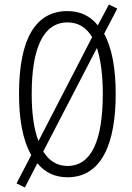

<svg xmlns="http://www.w3.org/2000/svg" viewBox="-20 -773 584 848"><path d="M491 -358C491 -469 475 -560 440 -624L498 -735L461 -753L412 -661C379 -702 335 -724 278 -724C138 -724 64 -603 64 -359C64 -250 79 -157 118 -88L53 37L90 55L145 -52C177 -13 221 10 278 10C431 10 491 -143 491 -358ZM120 -358C120 -562 172 -674 278 -674C326 -674 361 -652 387 -609L150 -150C130 -201 120 -271 120 -358ZM434 -358C434 -149 382 -40 278 -40C233 -40 197 -62 171 -104L408 -561C425 -510 434 -441 434 -358Z"/></svg>

Font: Noto Sans Lao Looped ExtraCondensed Light
Style: Regular
Weight: 300
Width: 2
Designer: Mark Frömberg, Ben Mitchell
Foundry: The Fontpad Ltd
Version: Version 1.002